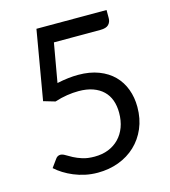

<svg xmlns="http://www.w3.org/2000/svg" viewBox="-108 -803 797 898"><g transform="rotate(-15 290.0 -354.0)"><path d="M181 -446Q237 -458 284 -458Q340 -458 383 -441.5Q426 -425 454.8 -396Q483.5 -367 498.2 -327.5Q513 -288 513 -241.5Q513 -184.5 493.2 -138.5Q473.5 -92.5 438.8 -59.8Q404 -27 357 -9.5Q310 8 255.5 8Q224 8 195 1.8Q166 -4.5 140.8 -15Q115.5 -25.5 94 -39Q72.5 -52.5 56 -67.5L83.5 -105.5Q92.5 -118.5 107 -118.5Q117 -118.5 129.5 -110.8Q142 -103 160 -93.5Q178 -84 202.2 -76.2Q226.5 -68.5 260 -68.5Q297.5 -68.5 327.5 -80.5Q357.5 -92.5 379 -114.8Q400.5 -137 412 -168Q423.5 -199 423.5 -237.5Q423.5 -271 413.8 -298Q404 -325 384.2 -344Q364.5 -363 335 -373.5Q305.5 -384 266 -384Q239 -384 209.8 -379.5Q180.5 -375 150 -365L94 -381.5L151.5 -716.5H491V-677.5Q491 -658.5 479.2 -646.2Q467.5 -634 439 -634H214Z"/></g></svg>

Font: TypoPRO Lato
Style: Regular
Weight: 400
Designer: Lukasz Dziedzic with Adam Twardoch and Botio Nikoltchev
Foundry: tyPoland Lukasz Dziedzic
Version: Version 2.010; 2014-09-01; http://www.latofonts.com/